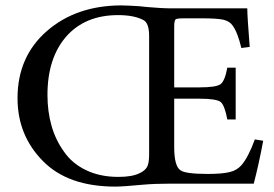

<svg xmlns="http://www.w3.org/2000/svg" viewBox="-20 -681 1016 712"><path d="M925 -164 956 -159Q940 -73 921 0H612Q554 0 509 4Q436 11 408 11Q232 11 139 -84Q45 -179 45 -317Q45 -471 154 -566Q262 -660 428 -661Q444 -661 461 -660Q477 -659 496 -658Q514 -656 525 -655Q580 -650 617 -650H897Q897 -622 906 -507L875 -503Q861 -562 842 -587Q832 -602 808 -608Q784 -613 731 -613H659Q636 -613 631 -609Q626 -604 626 -582V-357H720Q782 -357 798 -369Q814 -381 823 -430H854V-238H823Q813 -291 798 -303Q782 -315 720 -315H626V-135Q626 -64 650 -49Q669 -36 751 -36Q805 -36 832 -43Q858 -49 875 -68Q901 -98 925 -164ZM533 -108V-548Q533 -594 513 -606Q478 -625 418 -625Q296 -625 226 -546Q156 -466 156 -329Q156 -268 171 -215Q186 -162 217 -119Q247 -75 299 -50Q351 -25 419 -25Q471 -25 498 -39Q518 -48 526 -63Q533 -77 533 -108Z"/></svg>

Font: Triodion
Style: Regular
Weight: 400
Version: Version 1.201; ttfautohint (v1.8.4.7-5d5b)